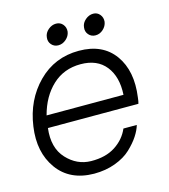

<svg xmlns="http://www.w3.org/2000/svg" viewBox="-106 -784 770 873"><g transform="rotate(-15 279.0 -347.0)"><path d="M182 -650Q184 -670 201 -684.5Q218 -699 238 -699Q258 -699 270 -684.5Q282 -670 280 -650Q277 -630 260.5 -615.5Q244 -601 224 -601Q204 -601 191.5 -615.5Q179 -630 182 -650ZM357 -650Q359 -670 376 -684.5Q393 -699 413 -699Q432 -699 444 -684.5Q456 -670 454 -650Q451 -630 435 -615.5Q419 -601 399 -601Q379 -601 366.5 -615.5Q354 -630 357 -650ZM511 -278Q509 -259 506 -250H80Q69 -159 117 -107Q165 -55 231 -54Q300 -53 345.5 -82.5Q391 -112 411 -159H474Q467 -135 450 -109Q433 -83 404.5 -56Q376 -29 330.5 -12Q285 5 230 5Q116 4 58.5 -76Q1 -156 18 -274Q35 -395 113.5 -474Q192 -553 306 -553Q418 -553 473 -476.5Q528 -400 511 -278ZM298 -492Q219 -492 165 -441.5Q111 -391 89 -307H451Q456 -391 416 -441.5Q376 -492 298 -492Z"/></g></svg>

Font: Oakes Grotesk Light
Style: Italic
Weight: 300
Italic angle: -8°
Designer: Samuel Oakes
Foundry: Samuel Oakes
Version: Version 1.000;PS 001.000;hotconv 1.0.88;makeotf.lib2.5.64775